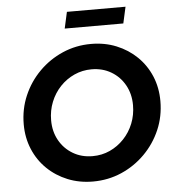

<svg xmlns="http://www.w3.org/2000/svg" viewBox="-59 -945 916 1010"><g transform="rotate(-5 398.5 -439.5)"><path d="M391.7 11Q319.6 11 258.1 -14Q196.7 -39 150.8 -83.6Q104.8 -128.3 79.5 -188.8Q54.1 -249.3 54.1 -320Q54.1 -400.7 84.5 -471.2Q114.8 -541.7 168.6 -595.7Q222.4 -649.7 292.9 -680.4Q363.3 -711 443.4 -711Q515.6 -711 577 -686Q638.4 -661 684.4 -616.4Q730.3 -571.7 755.7 -511.4Q781 -451 781 -380Q781 -299.3 750.7 -228.8Q720.3 -158.3 666.5 -104.3Q612.7 -50.3 542.3 -19.6Q471.9 11 391.7 11ZM401 -122.2Q450.1 -122.2 492.3 -141.5Q534.5 -160.8 566.9 -195Q599.4 -229.2 617.5 -274.4Q635.6 -319.6 635.6 -371Q635.6 -430.3 609.6 -477Q583.6 -523.8 538 -550.8Q492.4 -577.8 434.1 -577.8Q386 -577.8 343.3 -558.5Q300.6 -539.2 268.2 -505Q235.8 -470.8 217.7 -425.6Q199.5 -380.4 199.5 -329Q199.5 -269.7 225.5 -223.1Q251.5 -176.5 297.1 -149.4Q342.7 -122.2 401 -122.2ZM312.8 -803.5 332 -890.2H641.5L622.3 -803.5Z"/></g></svg>

Font: Red Hat Display VF
Style: Italic
Weight: 300
Italic angle: -12°
Designer: Pentagram, MCKL
Foundry: Pentagram, MCKL
Version: Version 1.023